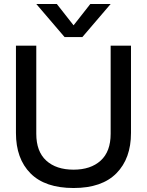

<svg xmlns="http://www.w3.org/2000/svg" viewBox="-20 -928 737 963"><path d="M162 -908H265L349 -801L433 -908H535L393 -742H304ZM60 -261V-699H162V-257Q162 -168 212 -122.5Q262 -77 349 -77Q435 -77 485 -122.5Q535 -168 535 -257V-699H637V-261Q637 -133 564 -59Q491 15 349 15Q206 15 133 -58.5Q60 -132 60 -261Z"/></svg>

Font: Prompt
Style: Regular
Weight: 400
Designer: Katatrad Team
Foundry: CadsonDemak
Version: Version 1.001